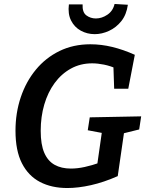

<svg xmlns="http://www.w3.org/2000/svg" viewBox="-20 -936 746 967"><path d="M319 11Q240 11 181.5 -19.5Q123 -50 90.5 -113.5Q58 -177 58 -278Q58 -367 84.5 -446Q111 -525 160.5 -585Q210 -645 279.5 -679Q349 -713 435 -713Q490 -713 545.5 -699.5Q601 -686 659 -660L626 -489H555L551 -607L570 -589Q536 -604 504 -610.5Q472 -617 444 -617Q385 -617 337 -590.5Q289 -564 255 -517.5Q221 -471 203 -409.5Q185 -348 185 -277Q185 -208 203 -166.5Q221 -125 255 -106Q289 -87 337 -87Q370 -87 406.5 -95Q443 -103 483 -117L467 -88L495 -284L512 -263L422 -280L432 -345L691 -350L681 -284L592 -262L607 -284L573 -49Q503 -18 438.5 -3.5Q374 11 319 11ZM457 -764Q419 -764 387 -781.5Q355 -799 338 -832.5Q321 -866 327 -914H396Q394 -874 415 -858.5Q436 -843 463 -843Q493 -843 521 -862Q549 -881 557 -916L624 -912Q617 -862 591 -829.5Q565 -797 529 -780.5Q493 -764 457 -764Z"/></svg>

Font: Bitter Thin SemiBold
Style: Italic
Weight: 600
Italic angle: -9°
Version: Version 2.002